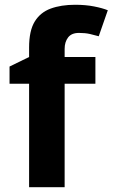

<svg xmlns="http://www.w3.org/2000/svg" viewBox="-20 -785 472 805"><path d="M380 -434H251V0H102V-434H20V-506L102 -546V-586Q102 -656 125.5 -694.5Q149 -733 192.5 -749Q236 -765 295 -765Q339 -765 374.5 -758Q410 -751 432 -742L394 -633Q377 -638 357 -642.5Q337 -647 311 -647Q280 -647 265.5 -628Q251 -609 251 -580V-546H380Z"/></svg>

Font: Noto Sans Devanagari
Style: Regular
Weight: 400
Designer: Jelle Bosma - Monotype Design Team
Foundry: Monotype Imaging Inc.
Version: Version 2.003